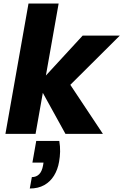

<svg xmlns="http://www.w3.org/2000/svg" viewBox="-20 -760 700 1090"><path d="M185.7 40.2H316.7Q321.9 71.9 321.2 101.4Q320.4 130.9 315.4 158.2Q307.8 202.9 286.6 237.2Q265.4 271.6 231.1 290.9Q196.7 310.2 149.1 310.2L160.8 245.4Q186.3 245.4 202.4 229Q218.5 212.7 224.5 178.8L227 163.1H164ZM10.8 0 141.8 -740H312.9L181.9 0ZM195.7 -282.5 449.3 -557.9H660.2L364.2 -263.5L369.3 -293.3L564.2 0H351.6Z"/></svg>

Font: Poppins Variable
Style: Italic
Weight: 100
Italic angle: -10°
Designer: Jonny Pinhorn
Foundry: Indian Type Foundry
Version: Version 6.000